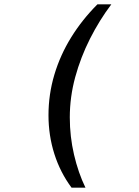

<svg xmlns="http://www.w3.org/2000/svg" viewBox="-20 -706 640 883"><path d="M309 157Q257 87 230 2Q203 -83 203 -176Q203 -272 230 -362.5Q257 -453 307.5 -534.5Q358 -616 428 -686H492Q437 -613 394 -528Q351 -443 326 -351.5Q301 -260 301 -166Q301 -78 320.5 5.5Q340 89 373 157Z"/></svg>

Font: Chivo Mono Medium
Style: Italic
Weight: 500
Italic angle: -8.05°
Monospace: yes
Designer: Hector Gatti
Foundry: Omnibus-Type
Version: Version 1.008